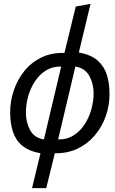

<svg xmlns="http://www.w3.org/2000/svg" viewBox="-20 -796 600 1001"><path d="M147 185 191 3Q130 -8 95.5 -37Q61 -66 47 -110.5Q33 -155 33 -211Q33 -268 51.5 -323.5Q70 -379 105.5 -424Q141 -469 194 -495.5Q247 -522 316 -520L375 -762L452 -776L391 -522Q455 -511 489.5 -480Q524 -449 537.5 -404.5Q551 -360 551 -306Q551 -246 531.5 -190.5Q512 -135 474.5 -90.5Q437 -46 384.5 -21Q332 4 266 3L221 185ZM209 -69 299 -449Q254 -450 220 -429Q186 -408 162.5 -372.5Q139 -337 127 -294Q115 -251 115 -209Q115 -158 137 -117.5Q159 -77 209 -69ZM283 -69Q328 -68 362.5 -89.5Q397 -111 420.5 -146.5Q444 -182 456 -225Q468 -268 468 -310Q468 -360 445.5 -400.5Q423 -441 373 -449Z"/></svg>

Font: Ubuntu Sans Mono
Style: Italic
Weight: 400
Italic angle: -13.5°
Monospace: yes
Designer: Dalton Maag Ltd
Foundry: Dalton Maag Ltd
Version: Version 1.006